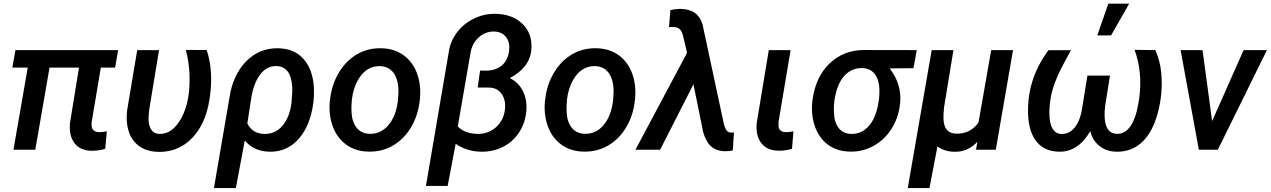

<svg xmlns="http://www.w3.org/2000/svg" viewBox="-20 -794 6737 1018"><path d="M590.3 -435.5H514.6L466.3 -148.4Q464.8 -136.2 465.8 -126.5Q468.8 -94.7 504.9 -93.3Q523.4 -93.3 546.4 -97.7L538.1 -4.9Q504.4 5.4 465.3 5.4Q404.8 4.4 374.8 -35.4Q344.7 -75.2 351.1 -142.6L398.9 -435.5H242.7L167 0H51.3L127 -435.5H45.4L62 -528.3H606.4Z M823.2 -528.3 770 -205.6 767.6 -168.5Q766.6 -131.3 781 -108.2Q795.4 -85 823.2 -84Q896 -81.1 943.6 -171.9Q991.2 -262.7 984.4 -405.3Q981.4 -468.3 965.3 -529.3L1075.7 -528.8Q1104 -446.3 1098.6 -341.3Q1091.3 -218.8 1053.5 -142.1Q1015.6 -65.4 955.1 -26.1Q894.5 13.2 819.8 11.2Q737.3 9.8 692.4 -42.7Q647.5 -95.2 652.3 -189L653.8 -207.5L707.5 -528.3Z M1197.3 -280.3Q1205.1 -334.5 1227.3 -383.5Q1249.5 -432.6 1284.7 -468.3Q1355 -540.5 1456.5 -538.1Q1542.5 -536.1 1591.3 -479.2Q1640.1 -422.4 1644.5 -325.2Q1646 -291.5 1642.6 -257.8L1636.2 -217.3Q1614.7 -108.4 1554.4 -47.9Q1494.1 12.7 1407.7 10.3Q1325.2 8.3 1277.8 -49.3L1230.5 203.1H1114.3ZM1291.5 -140.1Q1316.9 -85.9 1380.9 -84Q1438 -82.5 1476.6 -126.2Q1515.1 -169.9 1525.4 -247.6Q1530.8 -304.7 1529.3 -334.5Q1525.4 -389.6 1504.6 -416Q1483.9 -442.4 1445.8 -443.8Q1393.6 -444.8 1358.9 -398.2Q1324.2 -351.6 1312 -272.5Z M1730 -266.1Q1738.3 -343.8 1775.6 -407.2Q1813 -470.7 1871.6 -505.4Q1930.2 -540 2001.5 -538.1Q2069.3 -537.1 2118.7 -502Q2168 -466.8 2190.7 -405.8Q2213.4 -344.7 2206.5 -270Q2198.7 -186 2160.9 -121.6Q2123 -57.1 2064.2 -22.7Q2005.4 11.7 1933.6 9.8Q1866.2 8.8 1817.1 -26.1Q1768.1 -61 1745.1 -121.8Q1722.2 -182.6 1728.5 -255.9ZM1843.8 -199.2Q1846.2 -147.9 1870.8 -116.9Q1895.5 -85.9 1939.5 -84.5Q1999 -83 2039.3 -130.4Q2079.6 -177.7 2089.8 -259.8L2092.8 -307.6Q2092.8 -370.1 2067.9 -405.8Q2043 -441.4 1995.6 -443.4Q1921.4 -445.3 1878.4 -370.6Q1852.5 -325.2 1845.7 -266.1Q1841.8 -225.1 1843.8 -199.2Z M2608.4 -720.7Q2698.2 -718.8 2751 -666.7Q2803.7 -614.7 2797.4 -532.2Q2790.5 -437 2683.1 -379.9Q2729 -357.4 2752 -312Q2774.9 -266.6 2771 -209.5Q2766.1 -144.5 2733.4 -93.5Q2700.7 -42.5 2647.2 -15.4Q2593.8 11.7 2529.3 10.3Q2452.6 8.3 2396 -31.7L2353.5 191.9H2238.3L2358.9 -515.1Q2366.7 -573.2 2402.3 -621.1Q2438 -668.9 2493.2 -695.6Q2548.3 -722.2 2608.4 -720.7ZM2559.6 -419.4Q2610.8 -420.4 2642.6 -448.7Q2674.3 -477.1 2679.7 -528.3Q2684.1 -571.3 2662.6 -598.1Q2641.1 -625 2601.6 -627Q2554.7 -627.9 2519.3 -596.7Q2483.9 -565.4 2475.1 -515.6L2407.2 -124Q2443.4 -85 2514.2 -84Q2569.3 -84 2609.1 -118.9Q2648.9 -153.8 2656.7 -209.5Q2663.6 -258.8 2641.8 -293Q2620.1 -327.1 2577.1 -329.6L2512.7 -330.1L2525.4 -419.9Z M2870.6 -266.1Q2878.9 -343.8 2916.3 -407.2Q2953.6 -470.7 3012.2 -505.4Q3070.8 -540 3142.1 -538.1Q3210 -537.1 3259.3 -502Q3308.6 -466.8 3331.3 -405.8Q3354 -344.7 3347.2 -270Q3339.4 -186 3301.5 -121.6Q3263.7 -57.1 3204.8 -22.7Q3146 11.7 3074.2 9.8Q3006.8 8.8 2957.8 -26.1Q2908.7 -61 2885.7 -121.8Q2862.8 -182.6 2869.1 -255.9ZM2984.4 -199.2Q2986.8 -147.9 3011.5 -116.9Q3036.1 -85.9 3080.1 -84.5Q3139.6 -83 3179.9 -130.4Q3220.2 -177.7 3230.5 -259.8L3233.4 -307.6Q3233.4 -370.1 3208.5 -405.8Q3183.6 -441.4 3136.2 -443.4Q3062 -445.3 3019 -370.6Q2993.2 -325.2 2986.3 -266.1Q2982.4 -225.1 2984.4 -199.2Z M3591.8 -746.6Q3681.6 -744.6 3705.1 -664.1L3818.4 -134.8Q3822.3 -119.6 3829.6 -106.4Q3836.9 -93.3 3854.5 -90.8H3863.3L3871.6 -91.3L3865.2 3.9Q3844.7 7.8 3824.2 7.8Q3777.8 6.8 3750 -18.1Q3722.2 -43 3708 -95.2L3656.7 -347.2L3480 0H3349.1L3623 -514.2L3600.6 -607.9Q3595.2 -627.4 3585 -638.4Q3574.7 -649.4 3553.7 -650.4L3540.5 -650.9L3527.3 -650.4L3534.2 -740.2Q3564.5 -747.6 3591.8 -746.6Z M4171.9 -528.3 4107.9 -147.9V-126Q4109.4 -94.7 4146 -93.3Q4165 -93.3 4187 -97.7L4179.2 -4.9Q4143.1 5.9 4106.4 4.9Q4045.9 3.9 4015.9 -35.9Q3985.8 -75.7 3992.2 -142.6L4056.2 -528.3Z M4823.2 -432.6 4697.3 -431.2Q4761.2 -347.7 4752.9 -250.5L4751.5 -239.7Q4743.7 -168.9 4707 -111.1Q4670.4 -53.2 4612.1 -20.8Q4553.7 11.7 4486.3 9.8Q4418.5 8.8 4370.6 -26.4Q4322.8 -61.5 4301 -123Q4279.3 -184.6 4287.1 -257.3L4288.1 -265.1Q4304.7 -387.7 4379.2 -458.3Q4453.6 -528.8 4562 -528.8L4840.8 -528.3ZM4403.3 -255.4Q4400.4 -229 4401.4 -199.2Q4403.3 -145.5 4426.8 -115.2Q4450.2 -85 4492.7 -84Q4546.9 -82.5 4585.2 -124.5Q4623.5 -166.5 4637.2 -247.1L4640.6 -270Q4643.6 -295.4 4642.6 -323.7Q4640.1 -373.5 4617.2 -402.6Q4594.2 -431.6 4552.7 -433.1Q4494.1 -434.6 4455.1 -390.1Q4416 -345.7 4403.3 -255.4Z M5035.2 -528.3 4985.4 -224.6Q4981.4 -183.1 4982.4 -163.6Q4984.9 -86.9 5049.8 -85.4Q5124 -83.5 5168 -144L5235.4 -528.3H5351.1L5259.8 0H5154.8L5162.1 -42Q5111.3 11.7 5043 10.7Q4990.2 10.7 4950.2 -17.1L4908.2 203.1H4793L4919.9 -528.3Z M5658.2 -527.8 5618.2 -453.6Q5579.6 -380.9 5562.5 -324.2Q5545.4 -267.6 5543.9 -203.6Q5542.5 -145.5 5558.8 -115.5Q5575.2 -85.4 5605 -84Q5649.4 -81.1 5679.9 -120.1Q5710.4 -159.2 5719.7 -233.9L5745.6 -393.1H5865.2L5839.8 -233.9Q5835.4 -197.3 5836.9 -173.3L5837.9 -160.2Q5845.7 -85.9 5901.4 -84.5Q5943.4 -82.5 5972.9 -123.8Q6002.4 -165 6016.1 -248L6021 -279.3Q6029.3 -342.8 6023.4 -406.2Q6017.6 -469.2 5995.6 -529.8L6106 -528.3Q6131.3 -469.7 6137.2 -406.2Q6146.5 -298.3 6118.7 -195.1Q6090.8 -91.8 6034.7 -39.8Q5978.5 12.2 5898.4 10.3Q5846.7 9.3 5809.6 -20Q5772.5 -49.3 5760.7 -98.6Q5695.8 13.7 5592.8 10.3Q5513.7 8.3 5471.7 -48.6Q5429.7 -105.5 5430.7 -210.4Q5430.7 -381.8 5539.1 -527.8ZM5856.4 -774.4H5966.8L5871.1 -606.4H5797.9Z M6406.7 -151.9 6573.7 -528.3H6697.3L6437 0H6336.4L6239.7 -528.3H6356Z"/></svg>

Font: Roboto Medium
Style: Italic
Weight: 500
Italic angle: -12°
Designer: Google
Version: Version 2.134; 2016